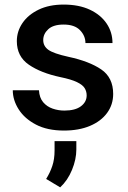

<svg xmlns="http://www.w3.org/2000/svg" viewBox="-20 -558 555 835"><path d="M356.9 -143.1Q356.9 -160.6 348.1 -174.8Q339.4 -189 314.7 -200.9Q290 -212.9 242.2 -222.7Q157.7 -240.7 105.5 -276.6Q53.2 -312.5 53.2 -378.9Q53.2 -421.9 77.9 -458Q102.5 -494.1 148.2 -516.1Q193.8 -538.1 256.8 -538.1Q323.2 -538.1 370.6 -515.9Q418 -493.7 443.6 -455.8Q469.2 -418 469.2 -370.6H351.6Q351.6 -402.3 327.9 -426.8Q304.2 -451.2 256.8 -451.2Q211.9 -451.2 189.9 -430.9Q168 -410.6 168 -383.8Q168 -357.4 190.4 -341.3Q212.9 -325.2 277.3 -311Q368.2 -291.5 420.2 -256.1Q472.2 -220.7 472.2 -149.4Q472.2 -103 445.8 -66.9Q419.4 -30.8 371.3 -10.5Q323.2 9.8 258.3 9.8Q186 9.8 136.5 -16.1Q86.9 -42 61.3 -82.3Q35.6 -122.6 35.6 -165.5H149.4Q151.4 -132.8 167.7 -113.5Q184.1 -94.2 208.7 -85.7Q233.4 -77.1 259.8 -77.1Q307.1 -77.1 332 -95.9Q356.9 -114.7 356.9 -143.1ZM312 55.7V92.3Q312 134.8 293.2 180.7Q274.4 226.6 241.7 256.8L180.7 220.2Q197.8 192.9 207.5 163.6Q217.3 134.3 217.3 96.7V55.7Z"/></svg>

Font: Vazirmatn RD FD Medium
Style: Regular
Weight: 500
Designer: Saber Rastikerdar
Foundry: Saber Rastikerdar
Version: Version 33.003